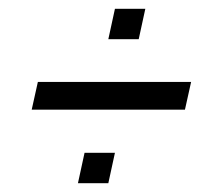

<svg xmlns="http://www.w3.org/2000/svg" viewBox="-20 -471 505 436"><path d="M52 -222 66 -285H414L400 -222ZM157 -55 172 -124H241L226 -55ZM226 -382 241 -451H310L295 -382Z"/></svg>

Font: Saira Condensed
Style: Italic
Weight: 400
Width: 3
Italic angle: -12°
Designer: Hector Gatti with collaboration of the Omnibus-Type team
Foundry: Omnibus-Type
Version: Version 1.100